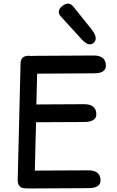

<svg xmlns="http://www.w3.org/2000/svg" viewBox="-20 -1050 665 1090"><path d="M334 -1016.1Q370.1 -1045.4 397.9 -1010.7L499.5 -883.8Q539.1 -834 513.2 -808.1Q485.8 -780.8 442.9 -827.6L327.1 -954.6Q297.4 -987.3 334 -1016.1ZM171.9 -732.9 510.7 -734.9Q579.6 -735.4 581.1 -678.7Q582.5 -633.8 513.7 -633.8Q352.1 -632.8 190.9 -631.8L186.5 -457L456.5 -458.5Q525.4 -459 526.9 -402.8Q528.3 -358.4 459.5 -357.4L184.6 -356L177.7 -81.5L480.5 -83Q549.3 -83.5 550.8 -27.3Q552.2 17.6 483.4 18.1L141.6 20Q135.7 20 130.9 19Q127 19 123 19Q79.1 18.1 80.6 -30.8L96.7 -691.4Q97.7 -732.9 142.6 -733.4Q152.8 -733.4 160.6 -731.9Q166 -732.9 171.9 -732.9Z"/></svg>

Font: Comic Relief
Style: Regular
Weight: 400
Designer: Jeff Davis
Foundry: Loudifier
Version: Version 1.0